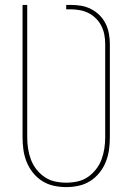

<svg xmlns="http://www.w3.org/2000/svg" viewBox="-20 -755 540 783"><path d="M250 8Q224 8 199 2.5Q174 -3 152.5 -16.5Q131 -30 114.5 -50.5Q98 -71 88.5 -95Q79 -119 75.5 -144Q72 -169 72 -195V-735H91V-195Q91 -172 94.5 -149Q98 -126 106 -104.5Q114 -83 128.5 -64.5Q143 -46 162 -33Q181 -20 204 -15Q227 -10 250 -10Q273 -10 296 -15Q319 -20 338 -33Q357 -46 371.5 -64.5Q386 -83 394 -104.5Q402 -126 405.5 -149Q409 -172 409 -195V-576Q409 -595 405.5 -613.5Q402 -632 393.5 -649Q385 -666 371.5 -679.5Q358 -693 341.5 -701.5Q325 -710 306 -713.5Q287 -717 268 -717H250V-735H268Q290 -735 311 -731.5Q332 -728 351.5 -718Q371 -708 386 -693Q401 -678 410.5 -659Q420 -640 424 -618.5Q428 -597 428 -576V-195Q428 -169 424.5 -144Q421 -119 411.5 -95Q402 -71 385.5 -50.5Q369 -30 347.5 -16.5Q326 -3 301 2.5Q276 8 250 8Z"/></svg>

Font: Iosevka SS04 Thin
Style: Regular
Weight: 100
Monospace: yes
Designer: Belleve Invis
Foundry: Belleve Invis
Version: Version 19.0.0; ttfautohint (v1.8.4)